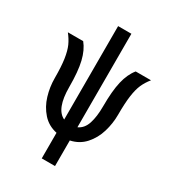

<svg xmlns="http://www.w3.org/2000/svg" viewBox="-214 -848 1028 1140"><g transform="rotate(30 300.0 -277.5)"><path d="M254.5 0.5Q195 -12 156.5 -55.2Q118 -98.5 100.5 -156.8Q83 -215 83 -275Q83 -354.5 75.5 -404.5Q68 -454.5 53.8 -486.5Q39.5 -518.5 14.5 -550H119.5Q153 -509 168.5 -444.2Q184 -379.5 184 -273Q184 -123 254.5 -90.5V-731H345.5V-90Q384.5 -107.5 400 -155.5Q415.5 -203.5 415.5 -273Q415.5 -380 430.8 -444.5Q446 -509 479.5 -550H584.5Q559.5 -519 545.5 -487Q531.5 -455 524.5 -405Q517.5 -355 517.5 -275Q517.5 -215 500 -156.8Q482.5 -98.5 443.8 -55.2Q405 -12 345.5 0.5V176H254.5Z"/></g></svg>

Font: JuliaMono SemiBold
Style: Regular
Weight: 600
Monospace: yes
Designer: cormullion
Foundry: corm
Version: Version 0.055; ttfautohint (v1.8.4)